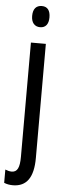

<svg xmlns="http://www.w3.org/2000/svg" viewBox="-77 -769 352 1038"><g transform="rotate(5 99.0 -249.5)"><path d="M59 -681C59 -645 77 -624 107 -624C137 -624 153 -645 153 -681C153 -718 138 -739 107 -739C76 -739 59 -719 59 -681ZM36 240C108 239 146 190 146 82V-537H65V83C65 141 53 167 22 167C11 167 -1 164 -13 159V231C1 237 17 240 36 240Z"/></g></svg>

Font: Noto Sans Gurmukhi UI ExtraCondensed
Style: Regular
Weight: 400
Width: 2
Designer: Jelle Bosma - Monotype Design Team
Foundry: Monotype Imaging Inc.
Version: Version 2.004